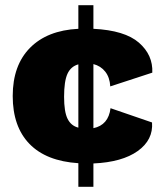

<svg xmlns="http://www.w3.org/2000/svg" viewBox="-20 -620 621 740"><path d="M340 -373V-126Q398 -138 406 -203L566 -148Q571 -81 511 -38Q451 5 340 10V100H282V9Q158 1 93.5 -65.5Q29 -132 29 -250Q29 -368 95.5 -435.5Q162 -503 282 -509V-600H340V-509Q461 -503 515.5 -455.5Q570 -408 567 -340L405 -287Q403 -322 385.5 -344Q368 -366 340 -373ZM282 -128V-372Q253 -364 240 -335.5Q227 -307 227 -247Q227 -189 240.5 -162Q254 -135 282 -128Z"/></svg>

Font: Work Sans Black
Style: Regular
Weight: 900
Designer: Wei Huang
Foundry: Wei Huang
Version: Version 1.500